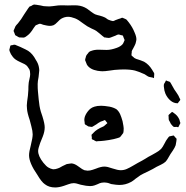

<svg xmlns="http://www.w3.org/2000/svg" viewBox="-20 -767 821 846"><path d="M87 -602Q84 -601 78.5 -601.5Q73 -602 70 -602H66Q64 -602 60 -604.5Q56 -607 54 -608L47 -612Q46 -613 43 -623Q40 -629 40 -631Q40 -633 43 -639L48 -651Q51 -656 59 -664Q74 -682 86 -703Q104 -730 104 -730L110 -738L118 -741Q125 -746 130 -747L140 -746Q149 -745 158.5 -743Q168 -741 172 -740Q178 -739 188 -739Q198 -738 212.5 -740Q227 -742 236 -743Q250 -744 261 -743.5Q272 -743 279 -743Q286 -743 299.5 -743.5Q313 -744 322 -743Q344 -741 363 -729Q370 -724 380.5 -716Q391 -708 399 -704Q410 -700 420 -698Q434 -694 440 -691Q445 -689 450 -685Q455 -681 458 -680Q460 -679 469 -676Q471 -676 473.5 -675Q476 -674 478 -674Q480 -674 483 -675.5Q486 -677 488 -678Q506 -685 511 -686Q517 -689 519 -689Q520 -689 521 -688Q522 -687 524 -687Q526 -686 531 -684Q536 -682 538 -680Q540 -678 542.5 -674.5Q545 -671 547 -669Q564 -647 573 -624Q581 -606 581 -594Q581 -590 579 -582Q578 -575 573 -565.5Q568 -556 566 -552Q562 -546 561 -542Q560 -540 560.5 -538Q561 -536 560 -534Q560 -532 559.5 -528Q559 -524 560 -522L566 -517Q568 -516 570 -513.5Q572 -511 575 -510Q580 -507 588 -505Q596 -503 600 -501L615 -495Q636 -483 650 -460Q652 -456 654.5 -452.5Q657 -449 659 -445Q660 -442 659.5 -438Q659 -434 659 -432Q659 -424 658 -424Q657 -422 655.5 -423.5Q654 -425 653 -425L638 -428Q633 -429 627 -433.5Q621 -438 617 -440Q587 -453 575 -456Q555 -461 525 -461Q511 -461 485 -459Q476 -458 459.5 -455.5Q443 -453 431 -453Q424 -453 410 -455Q376 -461 363 -482Q362 -484 359 -492L355 -502Q355 -506 358 -515Q359 -523 367 -531Q368 -532 369.5 -534.5Q371 -537 374 -539Q376 -541 383 -543Q396 -548 414 -548L450 -547Q469 -547 494 -556Q511 -562 520 -572Q522 -574 523 -576.5Q524 -579 525 -581Q529 -589 529 -591Q529 -592 525 -600Q525 -601 523.5 -605Q522 -609 521 -610Q520 -612 513 -612Q511 -613 508 -614Q505 -615 501 -615Q499 -615 495 -613Q491 -611 489 -610Q485 -609 476 -605Q467 -601 461 -600H458L448 -601Q446 -602 440 -602L431 -609Q426 -613 418 -620Q410 -627 404 -631Q398 -635 384 -641Q368 -649 365 -651Q359 -655 354 -658.5Q349 -662 346 -664Q326 -680 311 -686Q293 -693 280 -693Q264 -693 249 -684Q244 -681 233.5 -670Q223 -659 216 -656Q208 -653 200 -653Q193 -653 183.5 -655Q174 -657 170 -658Q159 -663 154 -662Q152 -662 146 -659Q144 -658 141 -657Q138 -656 136 -654Q134 -652 128 -643Q116 -623 104 -613Q101 -611 96 -607Q91 -603 87 -602ZM754 -127Q750 -116 741.5 -103.5Q733 -91 731 -88Q717 -62 709 -54Q701 -47 688.5 -41Q676 -35 670 -32Q663 -28 653.5 -22.5Q644 -17 631 -11Q609 -1 599 5Q599 5 578 20Q565 31 557 35Q533 48 506 48Q494 48 470 44Q466 43 461.5 41Q457 39 450 38Q439 36 428 38Q421 39 409 45Q395 51 388 52L377 53Q362 53 336 47Q315 40 305 40Q294 40 281 45Q268 50 261 52Q240 59 223 59Q196 59 178 45Q163 35 145 4Q108 -49 108 -83Q108 -98 116 -128Q124 -160 124 -175Q124 -189 118 -211Q112 -233 111 -238Q100 -270 99 -287Q97 -301 99.5 -319.5Q102 -338 103 -345L105 -371Q105 -389 106 -397Q106 -403 109.5 -417.5Q113 -432 113 -440Q113 -454 109 -462Q109 -462 103 -471Q102 -472 100.5 -474.5Q99 -477 96 -479Q93 -482 90 -483.5Q87 -485 85 -486Q79 -489 68 -494Q57 -499 49 -504.5Q41 -510 36 -517Q27 -528 23 -540Q23 -542 22 -543.5Q21 -545 21 -547L23 -555Q24 -557 24.5 -561Q25 -565 26 -566Q28 -568 34 -568Q43 -571 45 -570Q47 -570 53 -567L70 -560Q98 -547 104 -543Q124 -530 138 -503Q148 -488 151 -473Q153 -463 153 -457Q153 -455 150 -428Q146 -408 146 -397Q146 -376 147 -366Q148 -359 150.5 -329Q153 -299 160 -275Q164 -261 167 -254Q177 -222 177 -206Q177 -187 168.5 -165.5Q160 -144 157 -137Q148 -112 148 -102Q148 -79 171 -50Q184 -34 193 -29Q203 -23 214 -21Q225 -21 235 -25Q240 -26 255 -35Q272 -43 274 -44L287 -46L295 -47Q308 -46 322 -36Q336 -26 342 -22L352 -17Q362 -15 366 -15Q377 -15 388.5 -19Q400 -23 403 -24Q425 -33 440 -33Q453 -33 475 -25Q499 -17 512 -17Q526 -17 538.5 -22.5Q551 -28 564.5 -36Q578 -44 587 -49Q598 -55 606.5 -59.5Q615 -64 621 -68Q633 -76 649 -84Q654 -87 667.5 -94.5Q681 -102 690 -111Q697 -119 704 -133Q712 -149 717 -155Q724 -165 726 -166Q728 -167 733 -167.5Q738 -168 740 -169L745 -170Q748 -168 751 -163Q758 -157 758 -155V-153Q758 -148 757 -144Q756 -141 755.5 -135.5Q755 -130 754 -127ZM703 -378Q701 -389 702 -394Q702 -397 707 -404L711 -412Q712 -413 715.5 -411Q719 -409 721 -409Q722 -408 725 -407.5Q728 -407 729 -406Q731 -404 734 -398Q737 -392 739 -389Q747 -373 759 -357Q767 -346 771 -335Q771 -334 773 -331.5Q775 -329 774 -327Q774 -325 770.5 -321.5Q767 -318 766 -316Q765 -315 765 -314Q765 -313 763 -312H762Q745 -312 731 -324Q717 -336 709 -354Q703 -370 703 -378ZM358 -217Q357 -218 356 -218Q355 -218 354 -220Q353 -222 353 -226.5Q353 -231 352 -233Q350 -247 357.5 -261.5Q365 -276 377 -287Q386 -293 386 -293Q388 -294 396 -297Q408 -301 426 -301Q439 -301 463 -297Q482 -293 494 -285Q504 -276 509.5 -263.5Q515 -251 520 -233Q525 -208 525 -202Q525 -186 523 -181Q523 -181 514 -169Q513 -168 512 -166.5Q511 -165 509 -163Q507 -161 496 -158Q484 -154 460 -150L439 -147Q421 -145 412 -145L404 -144L396 -148Q394 -150 390.5 -151Q387 -152 385 -154Q384 -156 384.5 -159.5Q385 -163 384 -165Q384 -166 383.5 -169.5Q383 -173 384 -174Q384 -174 392 -182Q405 -197 436 -210Q441 -213 449 -221Q450 -221 451.5 -222.5Q453 -224 453 -225Q453 -226 448 -231Q445 -236 442 -238Q441 -238 438.5 -237Q436 -236 435 -235Q423 -232 413 -225Q407 -220 393 -212L386 -208H382L369 -210ZM724 -238Q723 -242 723 -252Q723 -253 722.5 -256Q722 -259 723 -260Q723 -261 725.5 -263Q728 -265 729 -266Q731 -267 734 -270.5Q737 -274 738 -274Q739 -274 742 -272Q745 -270 746 -269Q761 -259 768 -245Q771 -241 773 -230Q775 -226 775 -225L770 -215L766 -207Q765 -206 762 -207Q759 -208 758 -208Q756 -208 751 -207.5Q746 -207 744 -209Q742 -210 733 -221Q731 -226 728.5 -230Q726 -234 724 -238Z"/></svg>

Font: Rubik-Burned
Style: Regular
Weight: 400
Designer: NaN (generative design), Hubert & Fischer (Rubik source font outlines)
Foundry: NaN, Hubert & Fischer
Version: Version 1.000